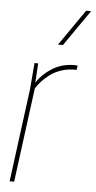

<svg xmlns="http://www.w3.org/2000/svg" viewBox="-55 -814 424 848"><g transform="rotate(5 157.0 -390.0)"><path d="M261.2 -536.1 275.9 -535.2 272.9 -516.1H264.2Q232.9 -516.1 204.8 -506.8Q176.8 -497.6 156 -481.9Q135.3 -466.3 121.1 -450.9Q106.9 -435.5 96.2 -418.9L41 0H21L75.2 -412.1L85 -529.8H101.1L96.2 -443.8Q119.6 -481.4 162.8 -508.8Q206.1 -536.1 261.2 -536.1ZM292 -779.8H314L203.1 -620.1H181.2Z"/></g></svg>

Font: Cooper Hewitt
Style: Thin Italic
Weight: 702
Designer: Village Type and Design LLC
Foundry: Cooper Hewitt Smithsonian Design Museum
Version: 1.000